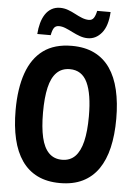

<svg xmlns="http://www.w3.org/2000/svg" viewBox="-61 -970 722 1026"><g transform="rotate(5 300.0 -457.0)"><path d="M300 10Q230 10 179 -15Q128 -40 95 -87.5Q62 -135 46 -203Q30 -271 30 -358Q30 -474 59 -556.5Q88 -639 147.5 -682.5Q207 -726 300 -726Q370 -726 421 -701Q472 -676 505 -628.5Q538 -581 554 -512.5Q570 -444 570 -358Q570 -271 554 -203Q538 -135 505 -87.5Q472 -40 421 -15Q370 10 300 10ZM300 -115Q343 -115 370 -142.5Q397 -170 410 -224Q423 -278 423 -359Q423 -478 394 -539.5Q365 -601 300 -601Q257 -601 229.5 -573.5Q202 -546 189.5 -492Q177 -438 177 -358Q177 -278 189.5 -224Q202 -170 229.5 -142.5Q257 -115 300 -115ZM110 -773Q112 -804 119.5 -831.5Q127 -859 140.5 -879.5Q154 -900 174 -911.5Q194 -923 220 -923Q242 -923 262.5 -915.5Q283 -908 302.5 -897.5Q322 -887 341 -879.5Q360 -872 378 -872Q395 -872 404 -885.5Q413 -899 418 -924H490Q486 -849 455 -811.5Q424 -774 380 -774Q359 -774 338 -781.5Q317 -789 296.5 -799.5Q276 -810 257.5 -817.5Q239 -825 222 -825Q204 -825 195.5 -812.5Q187 -800 182 -773Z"/></g></svg>

Font: Noto Sans Mono
Style: Bold
Weight: 700
Designer: Monotype Design Team
Foundry: Monotype Imaging Inc.
Version: Version 2.014